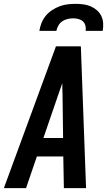

<svg xmlns="http://www.w3.org/2000/svg" viewBox="-39 -975 559 995"><path d="M-19 0 161 -490 251 -735H380L407 0H292L289 -164H152L96 0ZM186 -260H288L285 -490Q284 -504 284 -517.5Q284 -531 284 -544Q279 -531 274.5 -517.5Q270 -504 265 -490ZM165 -815Q168 -835 176 -855.5Q184 -876 198 -893Q212 -910 231 -922.5Q250 -935 270 -942.5Q290 -950 311 -952.5Q332 -955 352 -955Q373 -955 392.5 -952.5Q412 -950 430 -942.5Q448 -935 462.5 -922.5Q477 -910 485.5 -893Q494 -876 495.5 -855.5Q497 -835 493 -815H405Q407 -829 403.5 -842.5Q400 -856 390.5 -864.5Q381 -873 367.5 -876.5Q354 -880 340 -880Q326 -880 311 -876.5Q296 -873 283.5 -864.5Q271 -856 263.5 -842.5Q256 -829 253 -815Z"/></svg>

Font: Iosevka SS04
Style: Bold Italic
Weight: 700
Italic angle: -9°
Monospace: yes
Designer: Belleve Invis
Foundry: Belleve Invis
Version: Version 19.0.0; ttfautohint (v1.8.4)